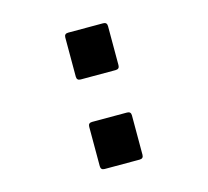

<svg xmlns="http://www.w3.org/2000/svg" viewBox="-81 -613 765 706"><g transform="rotate(-15 301.0 -259.5)"><path d="M234.4 -340.8Q219.7 -340.8 219.7 -355.5V-504.4Q219.7 -519 234.4 -519H367.7Q382.3 -519 382.3 -504.4V-355.5Q382.3 -340.8 367.7 -340.8ZM234.4 0Q219.7 0 219.7 -14.6V-164.6Q219.7 -179.2 234.4 -179.2H367.7Q382.3 -179.2 382.3 -164.6V-14.6Q382.3 0 367.7 0Z"/></g></svg>

Font: Hack
Style: Bold
Weight: 700
Monospace: yes
Designer: Christopher Simpkins
Foundry: Christopher Simpkins
Version: Version 2.017